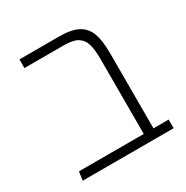

<svg xmlns="http://www.w3.org/2000/svg" viewBox="-134 -674 764 788"><g transform="rotate(-30 247.5 -280.5)"><path d="M468 -41V0H37L43 -41H350V-395Q350 -441 342 -467.5Q334 -494 312.5 -507Q291 -520 250 -520H61V-561H249Q308 -561 339.5 -543.5Q371 -526 383.5 -491Q396 -456 396 -396V-41Z"/></g></svg>

Font: FiraGO ExtraLight
Style: Regular
Weight: 200
Designer: bBox Type
Foundry: bBox Type GmbH
Version: Version 1.001